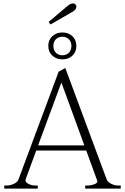

<svg xmlns="http://www.w3.org/2000/svg" viewBox="-20 -1109 735 1129"><path d="M277 -965 266 -980 376 -1073Q394 -1089 409 -1089Q418 -1089 423.5 -1083.5Q429 -1078 429 -1070Q429 -1053 407 -1040ZM264 -839Q264 -874 287.5 -896Q311 -918 347 -918Q383 -918 406 -896Q429 -874 429 -839Q429 -804 406 -782Q383 -760 347 -760Q311 -760 287.5 -782Q264 -804 264 -839ZM294 -839Q294 -814 308.5 -799Q323 -784 347 -784Q370 -784 385 -799Q400 -814 400 -839Q400 -863 385 -878Q370 -893 347 -893Q324 -893 309 -878.5Q294 -864 294 -839ZM690 -18V0H481V-18H494Q515 -18 535.5 -26Q556 -34 552 -46L487 -224H193L131 -55Q126 -39 146 -28.5Q166 -18 187 -18H202V0H5V-18H20Q40 -18 61.5 -28Q83 -38 88 -52L325 -688L364 -709L608 -52Q614 -38 634.5 -28Q655 -18 674 -18ZM476 -254 341 -624 204 -254Z"/></svg>

Font: Taviraj ExtraLight
Style: Regular
Weight: 275
Designer: Katatrad Team
Foundry: CadsonDemak
Version: Version 1.001